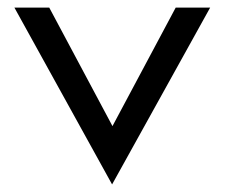

<svg xmlns="http://www.w3.org/2000/svg" viewBox="-20 -471 595 507"><path d="M18 -451 276 16 535 -451H444L277 -138L110 -451Z"/></svg>

Font: Charger Pro
Style: Bd
Weight: 700
Designer: Jasper
Foundry: Cannot Into Space Fonts
Version: Version 1.09